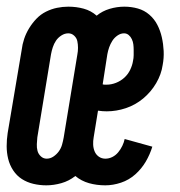

<svg xmlns="http://www.w3.org/2000/svg" viewBox="-20 -548 540 576"><path d="M119 8Q99 8 80 3.5Q61 -1 45.5 -11Q30 -21 19.5 -37Q9 -53 4.5 -71.5Q0 -90 0 -109.5Q0 -129 3 -149L45 -398Q47 -415 52.5 -431.5Q58 -448 67.5 -463.5Q77 -479 89.5 -492Q102 -505 118 -513Q134 -521 151 -524.5Q168 -528 185 -528Q209 -528 231 -522Q253 -516 270 -501Q287 -515 309 -521.5Q331 -528 353 -528Q374 -528 393.5 -522.5Q413 -517 428 -504Q443 -491 452 -473.5Q461 -456 465.5 -436Q470 -416 471 -395Q472 -374 468 -353Q464 -325 448.5 -298.5Q433 -272 409.5 -252.5Q386 -233 357.5 -223.5Q329 -214 300 -214Q294 -214 287.5 -214.5Q281 -215 274 -216L261 -136Q259 -125 259.5 -114Q260 -103 264 -93.5Q268 -84 276.5 -78Q285 -72 296 -72Q307 -72 317 -77Q327 -82 334.5 -91Q342 -100 347 -110.5Q352 -121 354 -131L437 -108Q430 -85 417.5 -63.5Q405 -42 386 -25Q367 -8 343 0Q319 8 296 8Q270 8 247 1.5Q224 -5 206 -20Q187 -5 164 1.5Q141 8 119 8ZM300 -294Q314 -294 328 -299.5Q342 -305 353 -315Q364 -325 370.5 -338.5Q377 -352 379 -365Q381 -374 381 -382.5Q381 -391 381 -399Q381 -407 380 -415Q379 -423 375.5 -430.5Q372 -438 366 -443Q360 -448 352 -448Q342 -448 332.5 -441.5Q323 -435 317 -425.5Q311 -416 307.5 -406Q304 -396 302 -385L288 -295Q291 -294 294 -294Q297 -294 300 -294ZM120 -72Q131 -72 140.5 -78.5Q150 -85 156.5 -94Q163 -103 166 -113.5Q169 -124 171 -135L212 -384Q214 -394 214 -404.5Q214 -415 212 -424.5Q210 -434 202.5 -441Q195 -448 185 -448Q174 -448 164 -441.5Q154 -435 148 -426Q142 -417 138.5 -406.5Q135 -396 133 -385L92 -136Q91 -126 90.5 -115.5Q90 -105 92.5 -95.5Q95 -86 102.5 -79Q110 -72 120 -72Z"/></svg>

Font: Iosevka Curly Medium
Style: Italic
Weight: 500
Italic angle: -9°
Monospace: yes
Designer: Belleve Invis
Foundry: Belleve Invis
Version: Version 22.1.2; ttfautohint (v1.8.4)